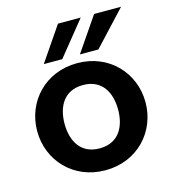

<svg xmlns="http://www.w3.org/2000/svg" viewBox="-105 -776 781 873"><g transform="rotate(-15 285.0 -340.0)"><path d="M308 -529H395L545 -690H418ZM138 -529H225L355 -690H248ZM285 10C436 10 540 -104 540 -242C540 -380 436 -494 285 -494C134 -494 30 -380 30 -242C30 -104 134 10 285 10ZM285 -93C195 -93 159 -162 159 -242C159 -322 195 -391 285 -391C375 -391 411 -322 411 -242C411 -162 375 -93 285 -93Z"/></g></svg>

Font: FREAK Grotesk Next
Style: Bold
Weight: 700
Width: 3
Designer: La Scuola Open Source
Foundry: La Scuola Open Source
Version: Version 1.000;PS 1.0;hotconv 1.0.72;makeotf.lib2.5.5900